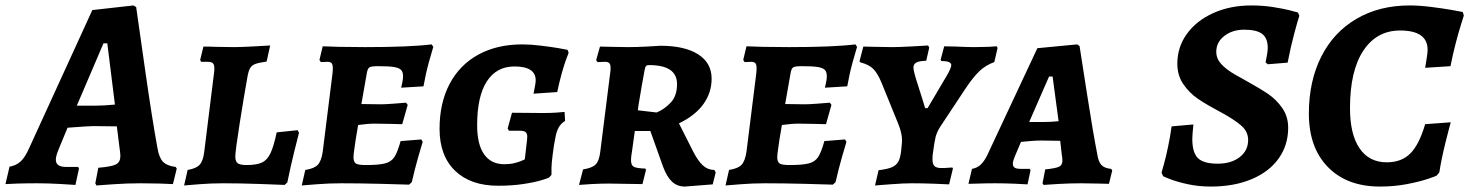

<svg xmlns="http://www.w3.org/2000/svg" viewBox="-59 -673 5395 705"><path d="M586 -60 590 -54 576 3Q563 2 528.5 1Q494 0 458 0Q407 0 358 3.5Q309 7 295 8L291 0L302 -57Q351 -61 367 -69.5Q383 -78 383 -100Q383 -107 382 -114.5Q381 -122 380 -129L370 -209L283 -210Q267 -210 189 -204L156 -124Q146 -100 146 -87Q146 -73 155.5 -66.5Q165 -60 185 -60H228L231 -54L218 6Q205 5 161 2.5Q117 0 78 0Q38 0 5 1Q-28 2 -39 3L-24 -61Q0 -65 16.5 -80Q33 -95 48 -129L280 -636L431 -653L441 -647Q449 -591 474 -415.5Q499 -240 519 -130Q525 -94 539.5 -79Q554 -64 586 -60ZM291 -285Q321 -285 363 -289L335 -514H321L223 -285Z M617 8 630 -49Q661 -54 674 -68Q687 -82 691 -116L727 -406Q728 -412 728 -422Q728 -436 722.5 -441Q717 -446 703 -446H680Q679 -447 678 -448.5Q677 -450 676 -453L688 -502Q715 -502 733 -501L801 -500Q824 -500 870.5 -502.5Q917 -505 933 -506L920 -447Q892 -443 879.5 -438.5Q867 -434 860.5 -424.5Q854 -415 850 -393Q837 -321 821 -219.5Q805 -118 805 -98Q805 -80 814 -73.5Q823 -67 846 -67Q883 -67 902.5 -76Q922 -85 934 -110Q946 -135 957 -187L1034 -195Q1035 -192 1039 -186Q1035 -171 1021.5 -116.5Q1008 -62 996 -3L986 6Q965 5 894 2.5Q823 0 761 0Q715 0 672 3.5Q629 7 617 8Z M1284 -67Q1332 -67 1355 -73Q1378 -79 1389.5 -97Q1401 -115 1412 -155L1488 -161L1493 -152Q1489 -140 1476.5 -96Q1464 -52 1453 -4L1443 5Q1419 4 1339.5 2Q1260 0 1195 0Q1149 0 1105 3.5Q1061 7 1049 8L1062 -49Q1095 -54 1108 -68Q1121 -82 1126 -116L1162 -404Q1163 -412 1163 -423Q1163 -436 1158.5 -441Q1154 -446 1143 -446L1119 -445L1114 -453L1126 -503Q1142 -502 1186.5 -501Q1231 -500 1282 -500Q1444 -500 1526 -510L1532 -501Q1528 -489 1516 -445.5Q1504 -402 1496 -356L1414 -351Q1415 -355 1418 -369Q1421 -383 1421 -393Q1421 -409 1413.5 -416.5Q1406 -424 1387 -427Q1368 -430 1330 -430Q1305 -430 1298 -426Q1291 -422 1288 -405L1268 -291L1340 -290Q1356 -290 1388.5 -292.5Q1421 -295 1432 -296L1438 -288L1418 -217Q1408 -217 1378.5 -218Q1349 -219 1317 -219Q1291 -219 1256 -214L1247 -160Q1246 -150 1242.5 -128.5Q1239 -107 1239 -96Q1239 -78 1248 -72.5Q1257 -67 1284 -67Z M1555 -200Q1555 -295 1592 -365Q1629 -435 1697.5 -472.5Q1766 -510 1859 -510Q1889 -510 1926 -505.5Q1963 -501 1990 -496.5Q2017 -492 2025 -490L2029 -479Q2027 -474 2020 -455.5Q2013 -437 2004 -405Q1995 -373 1987 -335L1900 -329Q1901 -335 1904.5 -352Q1908 -369 1908 -378Q1908 -429 1830 -429Q1764 -429 1728.5 -374Q1693 -319 1693 -213Q1693 -143 1718.5 -106.5Q1744 -70 1793 -70Q1813 -70 1829.5 -74Q1846 -78 1856 -82.5Q1866 -87 1868 -88L1876 -157L1877 -170Q1877 -183 1871 -188Q1865 -193 1848 -193H1810L1805 -201L1821 -259L1935 -258Q1961 -258 1983.5 -259.5Q2006 -261 2014 -262L2016 -229Q2001 -220 1992.5 -205Q1984 -190 1980 -166Q1975 -143 1970.5 -106.5Q1966 -70 1966 -58V-31L1957 -21Q1957 -20 1931.5 -12Q1906 -4 1864 2.5Q1822 9 1770 9Q1669 9 1612 -46Q1555 -101 1555 -200Z M2261 -113Q2258 -97 2258 -85Q2258 -66 2268.5 -60.5Q2279 -55 2311 -54L2313 -49L2300 3L2176 1Q2145 1 2111 3Q2077 5 2067 6L2082 -51Q2115 -56 2128 -69Q2141 -82 2145 -115L2182 -409Q2183 -414 2183 -423Q2183 -436 2178.5 -441Q2174 -446 2163 -446L2135 -445L2130 -452L2144 -502Q2155 -502 2186 -501Q2217 -500 2246 -500Q2279 -500 2315.5 -502Q2352 -504 2366 -505Q2455 -505 2504.5 -473.5Q2554 -442 2554 -384Q2554 -333 2524 -291Q2494 -249 2434 -220L2486 -117Q2504 -82 2522 -65.5Q2540 -49 2564 -49L2569 -40L2558 4L2456 12Q2428 12 2409 -5.5Q2390 -23 2376 -60L2329 -192H2272ZM2427 -364Q2427 -399 2401.5 -416.5Q2376 -434 2324 -434Q2316 -434 2313 -430.5Q2310 -427 2308 -416Q2299 -369 2286 -290L2283 -268L2352 -260Q2378 -270 2402.5 -295Q2427 -320 2427 -364Z M2840 -67Q2888 -67 2911 -73Q2934 -79 2945.5 -97Q2957 -115 2968 -155L3044 -161L3049 -152Q3045 -140 3032.5 -96Q3020 -52 3009 -4L2999 5Q2975 4 2895.5 2Q2816 0 2751 0Q2705 0 2661 3.5Q2617 7 2605 8L2618 -49Q2651 -54 2664 -68Q2677 -82 2682 -116L2718 -404Q2719 -412 2719 -423Q2719 -436 2714.5 -441Q2710 -446 2699 -446L2675 -445L2670 -453L2682 -503Q2698 -502 2742.5 -501Q2787 -500 2838 -500Q3000 -500 3082 -510L3088 -501Q3084 -489 3072 -445.5Q3060 -402 3052 -356L2970 -351Q2971 -355 2974 -369Q2977 -383 2977 -393Q2977 -409 2969.5 -416.5Q2962 -424 2943 -427Q2924 -430 2886 -430Q2861 -430 2854 -426Q2847 -422 2844 -405L2824 -291L2896 -290Q2912 -290 2944.5 -292.5Q2977 -295 2988 -296L2994 -288L2974 -217Q2964 -217 2934.5 -218Q2905 -219 2873 -219Q2847 -219 2812 -214L2803 -160Q2802 -150 2798.5 -128.5Q2795 -107 2795 -96Q2795 -78 2804 -72.5Q2813 -67 2840 -67Z M3327 -312 3338 -276H3347L3418 -396Q3434 -424 3434 -434Q3434 -449 3397 -449L3395 -454L3408 -503L3453 -502Q3495 -500 3517 -500Q3546 -500 3569.5 -501Q3593 -502 3601 -503L3604 -497L3592 -445Q3561 -434 3538 -412.5Q3515 -391 3485 -346L3393 -207Q3381 -188 3376.5 -170.5Q3372 -153 3366 -107Q3365 -100 3365 -88Q3365 -70 3372.5 -63Q3380 -56 3397 -56Q3411 -56 3422.5 -57Q3434 -58 3438 -58L3440 -54L3426 4Q3410 3 3368.5 1.5Q3327 0 3288 0Q3259 0 3213.5 3.5Q3168 7 3154 8L3167 -48Q3200 -52 3216 -59Q3232 -66 3239.5 -79.5Q3247 -93 3250 -120L3252 -141Q3253 -148 3253 -160Q3253 -184 3239 -219L3178 -369Q3164 -403 3148 -419.5Q3132 -436 3100 -444L3097 -448L3111 -502Q3123 -502 3155.5 -501Q3188 -500 3217 -500Q3243 -500 3288.5 -502.5Q3334 -505 3349 -506L3353 -498L3342 -450Q3315 -449 3305 -443Q3295 -437 3295 -425Q3295 -412 3310 -365.5Q3325 -319 3327 -312Z M4021 -53 4025 -47 4013 2Q4002 2 3972.5 1Q3943 0 3912 0Q3869 0 3827 2.5Q3785 5 3773 6L3769 0L3779 -51Q3818 -55 3830 -61Q3842 -67 3842 -83Q3842 -95 3840 -103L3834 -156L3764 -157Q3744 -157 3723 -155Q3702 -153 3690 -152L3667 -98Q3660 -81 3660 -72Q3660 -62 3666.5 -57.5Q3673 -53 3689 -53H3722L3725 -48L3714 4Q3703 3 3665.5 1.5Q3628 0 3596 0Q3562 0 3534 1Q3506 2 3497 2L3510 -53Q3528 -56 3541 -67.5Q3554 -79 3566 -103L3750 -496L3896 -510L3905 -504Q3912 -459 3933.5 -321Q3955 -183 3970 -107Q3974 -79 3985.5 -67Q3997 -55 4021 -53ZM3772 -225Q3801 -225 3828 -228L3806 -392H3793L3720 -225Z M4212 -26 4206 -39Q4208 -46 4215 -71Q4222 -96 4230 -134Q4238 -172 4243 -209L4323 -216Q4319 -176 4319 -163Q4319 -112 4340 -92Q4361 -72 4412 -72Q4462 -72 4493 -96Q4524 -120 4524 -159Q4524 -190 4498 -212.5Q4472 -235 4420 -263Q4369 -290 4338.5 -311Q4308 -332 4286 -364Q4264 -396 4264 -439Q4264 -500 4299 -548.5Q4334 -597 4396 -625Q4458 -653 4536 -653Q4578 -653 4616 -647Q4654 -641 4677.5 -635Q4701 -629 4707 -627L4712 -615Q4707 -601 4693.5 -550.5Q4680 -500 4669 -443L4596 -437L4588 -444Q4589 -450 4592.5 -467.5Q4596 -485 4596 -497Q4596 -533 4575.5 -548.5Q4555 -564 4510 -564Q4466 -564 4436.5 -541Q4407 -518 4407 -483Q4407 -458 4425 -438Q4443 -418 4478 -398Q4490 -391 4500.5 -385.5Q4511 -380 4519 -375Q4568 -348 4598 -327.5Q4628 -307 4649.5 -276Q4671 -245 4671 -204Q4671 -140 4636 -91Q4601 -42 4536.5 -15Q4472 12 4387 12Q4342 12 4303 3.5Q4264 -5 4238 -15Q4212 -25 4212 -26Z M4747 -256Q4747 -375 4792.5 -465Q4838 -555 4922 -604Q5006 -653 5117 -653Q5153 -653 5196.5 -647.5Q5240 -642 5271.5 -636.5Q5303 -631 5312 -629L5316 -616Q5314 -609 5306 -584Q5298 -559 5287 -517.5Q5276 -476 5267 -430L5174 -424Q5175 -432 5179 -455Q5183 -478 5183 -490Q5183 -561 5082 -561Q4996 -561 4947 -487Q4898 -413 4898 -276Q4898 -180 4933 -128.5Q4968 -77 5033 -77Q5087 -77 5119.5 -109.5Q5152 -142 5174 -217L5268 -224Q5263 -207 5248.5 -149Q5234 -91 5226 -40L5216 -28Q5216 -27 5185 -16.5Q5154 -6 5107.5 3Q5061 12 5008 12Q4887 12 4817 -59.5Q4747 -131 4747 -256Z"/></svg>

Font: Alegreya SC
Style: Bold Italic
Weight: 700
Italic angle: -7°
Designer: Juan Pablo del Peral
Foundry: Huerta Tipografica
Version: Version 2.007; ttfautohint (v1.6)